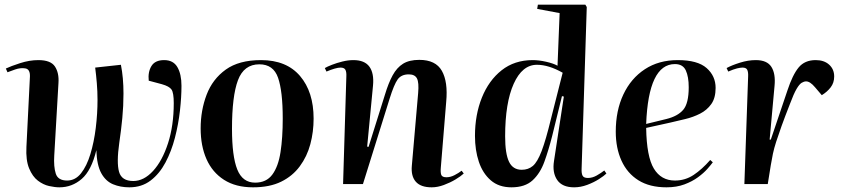

<svg xmlns="http://www.w3.org/2000/svg" viewBox="-20 -787 3617 821"><path d="M497 -510Q508 -455 508 -387Q508 -334 503 -282Q498 -230 490 -176Q478 -92 489 -52.5Q500 -13 550 -13Q595 -13 634.5 -56Q674 -99 698.5 -174.5Q723 -250 723 -346Q723 -390 713.5 -404Q704 -418 672 -427L616 -442Q612 -479 627.5 -504.5Q643 -530 682 -530Q721 -530 738.5 -500Q756 -470 756 -420Q756 -372 749.5 -314Q743 -256 728 -198Q713 -140 687.5 -92Q662 -44 624 -15Q586 14 533 14Q495 14 463.5 1Q432 -12 413 -46.5Q394 -81 392 -145Q371 -58 329.5 -22Q288 14 234 14Q215 14 190 8.5Q165 3 142 -14.5Q119 -32 104.5 -67Q90 -102 93 -159L108 -460Q109 -491 88.5 -494.5Q68 -498 45 -490L12 -478L5 -494Q26 -504 66 -517Q106 -530 144 -530Q197 -530 215 -502.5Q233 -475 230 -432L212 -122Q209 -74 218.5 -44.5Q228 -15 267 -15Q302 -15 326.5 -46Q351 -77 366.5 -128Q382 -179 389.5 -240Q397 -301 397 -360Q397 -396 394 -431.5Q391 -467 387 -498Z M1062 14Q988 14 938 -18Q888 -50 863 -106.5Q838 -163 838 -238Q838 -315 863.5 -382Q889 -449 945.5 -489.5Q1002 -530 1096 -530Q1205 -530 1263 -462Q1321 -394 1321 -280Q1321 -223 1307 -170.5Q1293 -118 1262 -76Q1231 -34 1182 -10Q1133 14 1062 14ZM1071 -6Q1119 -6 1144.5 -40.5Q1170 -75 1179.5 -136.5Q1189 -198 1189 -280Q1189 -397 1169 -454.5Q1149 -512 1089 -512Q1023 -512 997.5 -444Q972 -376 972 -236Q972 -119 994.5 -62.5Q1017 -6 1071 -6Z M1963 -45Q1950 -33 1927.5 -19.5Q1905 -6 1878 4Q1851 14 1826 14Q1779 14 1758 -10Q1737 -34 1741 -78L1768 -389Q1772 -434 1763 -451.5Q1754 -469 1728 -469Q1696 -469 1680.5 -447.5Q1665 -426 1646 -365L1532 0H1447L1461 -460Q1462 -479 1457 -488.5Q1452 -498 1436 -498Q1426 -498 1410.5 -493.5Q1395 -489 1376 -481L1369 -496Q1379 -502 1399.5 -510Q1420 -518 1444.5 -524Q1469 -530 1491 -530Q1539 -530 1559.5 -502Q1580 -474 1575 -421L1550 -160L1556 -159L1626 -382Q1641 -432 1659 -465Q1677 -498 1703.5 -514.5Q1730 -531 1773 -531Q1843 -531 1869.5 -484Q1896 -437 1888 -352L1865 -71Q1863 -49 1867 -39Q1871 -29 1889 -29Q1906 -29 1923.5 -38Q1941 -47 1954 -57Z M2467 -66Q2466 -46 2471 -36Q2476 -26 2494 -26Q2513 -26 2531.5 -36.5Q2550 -47 2564 -58L2573 -45Q2563 -35 2541 -21Q2519 -7 2491 3.5Q2463 14 2435 14Q2384 14 2362.5 -17.5Q2341 -49 2349 -99L2391 -374L2383 -376L2341 -205Q2326 -146 2308 -96Q2290 -46 2257.5 -16Q2225 14 2167 14Q2113 14 2078.5 -16Q2044 -46 2027.5 -95.5Q2011 -145 2011 -206Q2011 -296 2040.5 -369.5Q2070 -443 2125 -486.5Q2180 -530 2258 -530Q2284 -530 2315 -523Q2346 -516 2364 -506L2373 -731L2277 -749L2280 -767H2483L2489 -757ZM2211 -61Q2239 -61 2258.5 -77.5Q2278 -94 2296 -141Q2314 -188 2336 -279L2386 -476Q2326 -510 2276 -510Q2213 -510 2176.5 -428.5Q2140 -347 2140 -204Q2140 -130 2156.5 -95.5Q2173 -61 2211 -61Z M2878 -530Q2963 -530 3001.5 -496Q3040 -462 3040 -411Q3040 -368 3021.5 -342Q3003 -316 2973.5 -301Q2944 -286 2910.5 -278Q2877 -270 2847 -263L2743 -240Q2745 -117 2776 -66Q2807 -15 2866 -15Q2910 -15 2946 -39Q2982 -63 3017 -103L3028 -93Q3020 -82 3004.5 -64.5Q2989 -47 2964.5 -29Q2940 -11 2906.5 1.5Q2873 14 2830 14Q2758 14 2710 -16Q2662 -46 2637.5 -100Q2613 -154 2613 -224Q2613 -314 2645.5 -383Q2678 -452 2737.5 -491Q2797 -530 2878 -530ZM2925 -414Q2925 -459 2912.5 -486Q2900 -513 2866 -513Q2753 -513 2743 -257L2829 -278Q2878 -290 2901.5 -317.5Q2925 -345 2925 -414Z M3179 -459Q3180 -478 3175.5 -488Q3171 -498 3155 -498Q3146 -498 3131.5 -494.5Q3117 -491 3094 -481L3087 -496Q3109 -508 3144 -519Q3179 -530 3212 -530Q3260 -530 3278.5 -501Q3297 -472 3292 -420L3271 -190H3276L3347 -400Q3369 -467 3395 -498.5Q3421 -530 3468 -530Q3504 -530 3525.5 -510.5Q3547 -491 3547 -460Q3547 -433 3532 -413.5Q3517 -394 3494 -380L3465 -414Q3444 -439 3427 -439Q3418 -439 3408 -433Q3398 -427 3386 -406.5Q3374 -386 3358 -343Q3336 -287 3322 -248Q3308 -209 3299 -181Q3290 -153 3285 -129.5Q3280 -106 3276 -81L3263 0H3163Z"/></svg>

Font: Literata 72pt SemiBold
Style: Italic
Weight: 600
Italic angle: -2°
Designer: Latin by Veronika Burian and Jose Scaglione. Greek by Irene Vlachou. Cyrillic by Vera Evstafieva
Foundry: TypeTogether
Version: Version 3.002